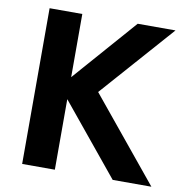

<svg xmlns="http://www.w3.org/2000/svg" viewBox="-79 -775 816 850"><g transform="rotate(10 329.0 -350.0)"><path d="M76 -700H223V-416L472 -700H642L352 -372L657 0H483L223 -317V0H76Z"/></g></svg>

Font: Jost* Semi
Style: Regular
Weight: 600
Version: Version 3.7